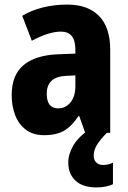

<svg xmlns="http://www.w3.org/2000/svg" viewBox="-20 -580 558 838"><path d="M274 -560Q363 -560 412 -510.5Q461 -461 461 -363V0H352L326 -73H322Q294 -30 260.5 -10Q227 10 172 10Q125 10 93.5 -13.5Q62 -37 46.5 -76.5Q31 -116 31 -165Q31 -252 82.5 -295.5Q134 -339 232 -343L309 -346V-364Q309 -442 246 -442Q193 -442 119 -402L77 -511Q117 -535 167 -547.5Q217 -560 274 -560ZM270 -249Q225 -247 204.5 -227Q184 -207 184 -171Q184 -107 234 -107Q266 -107 287.5 -133Q309 -159 309 -203V-251ZM389 100Q389 118 400 129Q411 140 430 140Q443 140 454 137Q465 134 473 130V224Q461 230 442.5 234Q424 238 401 238Q341 238 309.5 208.5Q278 179 278 129Q278 93 300 55Q322 17 373 -17L446 0Q414 33 401.5 55Q389 77 389 100Z"/></svg>

Font: Noto Sans Thai Cond ExtBd
Style: Regular
Weight: 800
Width: 3
Designer: Monotype Design Team
Foundry: Monotype Imaging Inc.
Version: Version 2.002; ttfautohint (v1.8.4.7-5d5b)